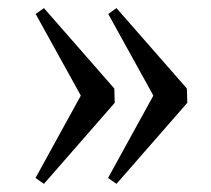

<svg xmlns="http://www.w3.org/2000/svg" viewBox="-20 -466 525 478"><path d="M446.3 -210 270 -8.3 249 -22.9 361.8 -228 249.5 -431.2 270 -445.8 445.3 -245.6ZM265.6 -210 89.4 -8.3 68.4 -22.9 181.2 -228 68.8 -431.2 89.4 -445.8 264.6 -245.6Z"/></svg>

Font: Gentium Plus Phon
Style: Regular
Weight: 400
Designer: J. Victor Gaultney, Annie Olsen, Iska Routamaa, Becca Hirsbrunner
Foundry: SIL International
Version: Version 5.000